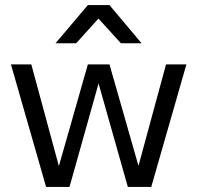

<svg xmlns="http://www.w3.org/2000/svg" viewBox="-20 -734 775 754"><path d="M161 0 23 -481H103L219 -53H203L325 -481H410L532 -54H516L632 -481H712L574 0H482L353 -456H381L253 0ZM198 -564 325 -714H410L536 -564H455L343 -687H390L279 -564Z"/></svg>

Font: SUSE
Style: Regular
Weight: 400
Designer: Rene Bieder
Foundry: SUSE
Version: Version 1.000